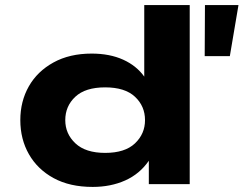

<svg xmlns="http://www.w3.org/2000/svg" viewBox="-20 -725 959 756"><path d="M345 11Q255 11 191.5 -23.5Q128 -58 94 -117.5Q60 -177 60 -252Q60 -326 93.5 -385Q127 -444 190.5 -479Q254 -514 341 -514Q412 -514 465 -490Q518 -466 549 -422H548V-705H727V0H566V-92Q530 -40 473 -14.5Q416 11 345 11ZM394 -123Q472 -123 511.5 -160.5Q551 -198 551 -252Q551 -307 511.5 -344Q472 -381 394 -381Q316 -381 276.5 -344Q237 -307 237 -252Q237 -198 277 -160.5Q317 -123 394 -123ZM786 -504 787 -705H919L885 -504Z"/></svg>

Font: Nunito Sans 7pt Expanded ExtraBold
Style: Regular
Weight: 800
Width: 7
Designer: Vernon Adams
Foundry: Vernon Adams
Version: Version 3.101;gftools[0.9.27]